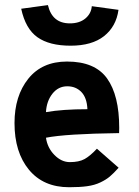

<svg xmlns="http://www.w3.org/2000/svg" viewBox="-20 -745 558 769"><path d="M259.8 -651.4Q298.3 -651.4 321.8 -670.9Q345.2 -690.4 347.7 -720.2L454.6 -705.6Q445.3 -638.7 396.7 -600.3Q348.1 -562 262.7 -562Q177.7 -562 129.9 -595.9Q82 -629.9 64.9 -710L171.9 -724.6Q189 -651.4 259.8 -651.4ZM164.1 -295.9Q230.5 -307.6 330.1 -307.6Q328.1 -353.5 305.9 -376.5Q283.7 -399.4 249.5 -399.4Q213.4 -399.4 189.9 -369.6Q166.5 -339.8 164.1 -295.9ZM248.5 -498.5Q360.4 -498.5 408.9 -430.7Q457.5 -362.8 457.5 -232.9L457 -211.9Q243.2 -209 164.1 -193.4Q169.9 -152.8 198 -124.3Q226.1 -95.7 259.8 -95.7Q296.4 -95.7 318.6 -107.9Q340.8 -120.1 368.2 -149.4L455.1 -73.2Q434.6 -50.3 419.4 -37.6Q404.3 -24.9 381.6 -14.2Q358.9 -3.4 329.6 0.7Q300.3 4.9 256.8 4.9Q153.8 4.9 95.9 -65.2Q38.1 -135.3 38.1 -252Q38.1 -360.8 93.3 -429.7Q148.4 -498.5 248.5 -498.5Z"/></svg>

Font: Fantasque Sans Mono
Style: Bold
Weight: 700
Monospace: yes
Designer: Jany Belluz
Version: Version 1.8.0 ; ttfautohint (v1.8.2)